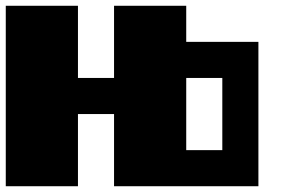

<svg xmlns="http://www.w3.org/2000/svg" viewBox="-20 -770 1040 665"><path d="M0 -125V-750H250V-500H375V-750H625V-625H875V-125H375V-375H250V-125ZM625 -250H750V-500H625Z"/></svg>

Font: Press Start 2P
Style: Regular
Weight: 400
Designer: CodeMan38
Foundry: CodeMan38
Version: Version 3.000